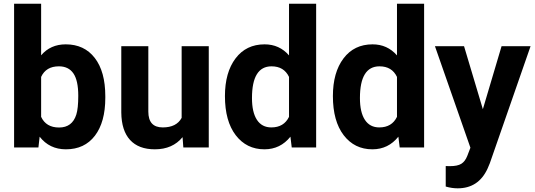

<svg xmlns="http://www.w3.org/2000/svg" viewBox="-20 -794 2879 1034"><path d="M547.1 -267.5Q547.1 -136.5 491.2 -63.2Q435.3 10.1 335 10.1Q246.3 10.1 193.5 -57.9L186.9 0H55.9V-773.8H201.5V-496.2Q251.9 -555.2 334 -555.2Q433.8 -555.2 490.4 -481.9Q547.1 -408.6 547.1 -275.6ZM401.5 -278.1Q401.5 -360.7 375.3 -398.7Q349.1 -436.8 297.2 -436.8Q227.7 -436.8 201.5 -379.8V-164.7Q228.2 -107.3 298.2 -107.3Q368.8 -107.3 390.9 -176.8Q401.5 -210.1 401.5 -278.1Z M963.2 -55.4Q909.3 10.1 814.1 10.1Q726.4 10.1 680.4 -40.3Q634.3 -90.7 633.2 -187.9V-545.1H778.8V-192.9Q778.8 -107.8 856.4 -107.8Q930.5 -107.8 958.2 -159.2V-545.1H1104.3V0H967.3Z M1191.4 -276.6Q1191.4 -404 1248.6 -479.6Q1305.8 -555.2 1405 -555.2Q1484.6 -555.2 1536.5 -495.7V-773.8H1682.6V0H1551.1L1544.1 -57.9Q1489.7 10.1 1404 10.1Q1307.8 10.1 1249.6 -65.7Q1191.4 -141.6 1191.4 -276.6ZM1337 -266Q1337 -189.4 1363.7 -148.6Q1390.4 -107.8 1441.3 -107.8Q1508.8 -107.8 1536.5 -164.7V-379.8Q1509.3 -436.8 1442.3 -436.8Q1337 -436.8 1337 -266Z M1772.8 -276.6Q1772.8 -404 1830 -479.6Q1887.2 -555.2 1986.4 -555.2Q2066 -555.2 2117.9 -495.7V-773.8H2264V0H2132.5L2125.4 -57.9Q2071 10.1 1985.4 10.1Q1889.2 10.1 1831 -65.7Q1772.8 -141.6 1772.8 -276.6ZM1918.4 -266Q1918.4 -189.4 1945.1 -148.6Q1971.8 -107.8 2022.7 -107.8Q2090.2 -107.8 2117.9 -164.7V-379.8Q2090.7 -436.8 2023.7 -436.8Q1918.4 -436.8 1918.4 -266Z M2580.4 -206 2681.1 -545.1H2837.3L2618.1 84.6L2606 113.4Q2557.2 220.2 2444.8 220.2Q2413.1 220.2 2380.4 210.6V100.3L2402.5 100.8Q2443.8 100.8 2464.2 88.2Q2484.6 75.6 2496.2 46.3L2513.4 1.5L2322.4 -545.1H2479.1Z"/></svg>

Font: Vazir FD
Style: Bold
Weight: 700
Foundry: DejaVu fonts team - Redesigned by Saber Rastikerdar
Version: Version 21.10;October 20, 2019;FontCreator 12.0.0.2547 64-bi